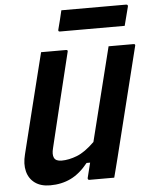

<svg xmlns="http://www.w3.org/2000/svg" viewBox="-61 -963 803 1023"><g transform="rotate(-5 341.0 -451.0)"><path d="M166 11Q116 11 84.5 -12Q53 -35 43 -75Q33 -115 46 -165Q72 -269 99 -379Q126 -489 154 -600Q160 -625 166.5 -650Q173 -675 179 -700H312Q324 -700 320 -689Q289 -564 258 -434.5Q227 -305 198 -186Q189 -152 198 -133.5Q207 -115 238 -115Q277 -115 320.5 -132Q364 -149 415 -199Q446 -324 477.5 -449.5Q509 -575 540 -700H673Q685 -700 681 -689Q645 -544 609 -399Q573 -254 537 -109Q530 -80 522.5 -52Q515 -24 509 0H376Q371 0 369 -3.5Q367 -7 368 -11Q378 -49 388 -91H369Q326 -37 276.5 -13Q227 11 166 11ZM306 -913H652Q663 -913 661 -902Q654 -876 648 -851.5Q642 -827 635 -801H289Q278 -801 281 -812Q288 -838 294 -862.5Q300 -887 306 -913Z"/></g></svg>

Font: Recursive Sn Lnr St
Style: Bold Italic
Weight: 700
Italic angle: -15°
Version: Version 1.079;hotconv 1.0.112;makeotfexe 2.5.65598; ttfautoh